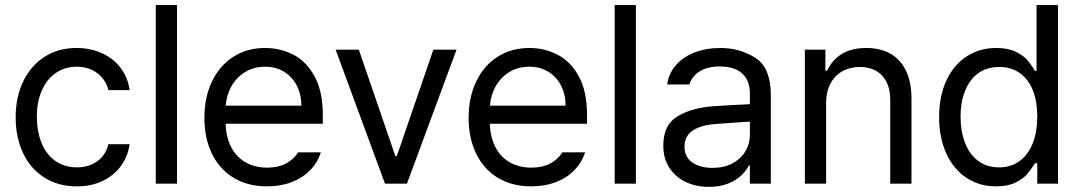

<svg xmlns="http://www.w3.org/2000/svg" viewBox="-20 -727 4286 760"><path d="M42 -262.7Q42 -342.8 72 -405Q102.1 -467.3 156.5 -502.2Q210.9 -537.1 282.2 -537.1Q338.4 -537.1 383.8 -516.4Q429.2 -495.6 457.8 -457.8Q486.3 -419.9 493.2 -370.1H409.2Q403.3 -395.5 386.7 -416.5Q370.1 -437.5 344 -450.2Q317.9 -462.9 284.2 -462.9Q237.3 -462.9 201.4 -438.5Q165.5 -414.1 145.8 -369.4Q126 -324.7 126 -265.6Q126 -204.6 145.3 -159.2Q164.6 -113.8 200.4 -89.1Q236.3 -64.5 284.2 -64.5Q331.5 -64.5 365 -88.6Q398.4 -112.8 409.2 -156.2H493.2Q486.3 -108.4 459 -70.6Q431.6 -32.7 386.7 -11Q341.8 10.7 284.2 10.7Q210.4 10.7 155.5 -24.2Q100.6 -59.1 71.3 -121.1Q42 -183.1 42 -262.7Z M680.7 0H596.7V-707H680.7Z M789.1 -260.7Q789.1 -341.8 819.1 -404.5Q849.1 -467.3 903.6 -502.2Q958 -537.1 1029.3 -537.1Q1089.4 -537.1 1141.1 -510.5Q1192.9 -483.9 1225.3 -424.6Q1257.8 -365.2 1257.8 -272.5V-237.3H873Q875 -182.1 896 -143.1Q917 -104 953.4 -83.7Q989.7 -63.5 1037.1 -63.5Q1082 -63.5 1113 -80.3Q1144 -97.2 1160.2 -124H1250Q1237.3 -84 1207.8 -53.5Q1178.2 -22.9 1134.5 -6.1Q1090.8 10.7 1037.1 10.7Q961.4 10.7 905.3 -22.9Q849.1 -56.6 819.1 -118.2Q789.1 -179.7 789.1 -260.7ZM1172.9 -308.6Q1172.9 -353 1155 -387.9Q1137.2 -422.9 1104.5 -442.9Q1071.8 -462.9 1029.3 -462.9Q984.9 -462.9 950.4 -441.9Q916 -420.9 896.2 -385.5Q876.5 -350.1 873.5 -308.6Z M1590.8 0H1503.9L1308.6 -530.3H1400.4L1544.9 -109.4H1550.8L1695.3 -530.3H1787.1Z M1835 -260.7Q1835 -341.8 1865 -404.5Q1895 -467.3 1949.5 -502.2Q2003.9 -537.1 2075.2 -537.1Q2135.3 -537.1 2187 -510.5Q2238.8 -483.9 2271.2 -424.6Q2303.7 -365.2 2303.7 -272.5V-237.3H1918.9Q1920.9 -182.1 1941.9 -143.1Q1962.9 -104 1999.3 -83.7Q2035.6 -63.5 2083 -63.5Q2127.9 -63.5 2158.9 -80.3Q2189.9 -97.2 2206.1 -124H2295.9Q2283.2 -84 2253.7 -53.5Q2224.1 -22.9 2180.4 -6.1Q2136.7 10.7 2083 10.7Q2007.3 10.7 1951.2 -22.9Q1895 -56.6 1865 -118.2Q1835 -179.7 1835 -260.7ZM2218.8 -308.6Q2218.8 -353 2200.9 -387.9Q2183.1 -422.9 2150.4 -442.9Q2117.7 -462.9 2075.2 -462.9Q2030.8 -462.9 1996.3 -441.9Q1961.9 -420.9 1942.1 -385.5Q1922.4 -350.1 1919.4 -308.6Z M2497.1 0H2413.1V-707H2497.1Z M2804.7 -306.6Q2837.9 -309.1 2879.2 -311.3Q2920.4 -313.5 2948.2 -314.5V-357.4Q2948.2 -408.7 2917.7 -436.3Q2887.2 -463.9 2828.1 -463.9Q2779.8 -463.9 2749 -444.1Q2718.3 -424.3 2709 -392.6H2621.1Q2626.5 -435.1 2654.3 -467.8Q2682.1 -500.5 2728.3 -518.8Q2774.4 -537.1 2832 -537.1Q2908.2 -537.1 2969.7 -498.3Q3031.2 -459.5 3031.2 -349.6V0H2948.2V-72.3H2944.3Q2934.6 -51.8 2914.3 -32.5Q2894 -13.2 2861.6 -0.2Q2829.1 12.7 2786.1 12.7Q2735.4 12.7 2694.3 -6.8Q2653.3 -26.4 2629.4 -63.2Q2605.5 -100.1 2605.5 -150.4Q2605.5 -232.9 2661.9 -266.6Q2718.3 -300.3 2804.7 -306.6ZM2800.8 -62.5Q2846.2 -62.5 2879.6 -80.6Q2913.1 -98.6 2930.7 -128.4Q2948.2 -158.2 2948.2 -192.4V-245.6Q2936.5 -245.1 2883.8 -241.2L2814.5 -236.3Q2754.9 -232.4 2722.2 -210.4Q2689.5 -188.5 2689.5 -146.5Q2689.5 -106 2720 -84.2Q2750.5 -62.5 2800.8 -62.5Z M3250 0H3166V-530.3H3247.1V-447.3H3253.9Q3273.9 -489.7 3312.3 -513.4Q3350.6 -537.1 3409.2 -537.1Q3463.9 -537.1 3503.9 -514.9Q3543.9 -492.7 3565.9 -447.8Q3587.9 -402.8 3587.9 -336.9V0H3503.9V-331.1Q3503.9 -392.6 3472.2 -427.2Q3440.4 -461.9 3383.8 -461.9Q3344.7 -461.9 3314.5 -445.1Q3284.2 -428.2 3267.1 -395.8Q3250 -363.3 3250 -318.4Z M3697.3 -263.7Q3697.3 -346.2 3726.1 -408.2Q3754.9 -470.2 3806.2 -503.7Q3857.4 -537.1 3923.8 -537.1Q3970.7 -537.1 4001.5 -521.7Q4032.2 -506.3 4046.9 -489Q4061.5 -471.7 4077.1 -446.3H4083V-707H4168V0H4085.9V-81.1H4077.1Q4060.5 -55.2 4045.7 -37.6Q4030.8 -20 4000 -4.6Q3969.2 10.7 3922.9 10.7Q3856.9 10.7 3805.9 -22.9Q3754.9 -56.6 3726.1 -118.9Q3697.3 -181.2 3697.3 -263.7ZM4085.9 -265.6Q4085.9 -324.7 4068.6 -368.9Q4051.3 -413.1 4017.1 -437.5Q3982.9 -461.9 3934.6 -461.9Q3885.3 -461.9 3851.1 -436.3Q3816.9 -410.6 3799.6 -366.2Q3782.2 -321.8 3782.2 -265.6Q3782.2 -208 3799.6 -162.4Q3816.9 -116.7 3851.3 -90.6Q3885.7 -64.5 3934.6 -64.5Q3981.9 -64.5 4016.1 -89.6Q4050.3 -114.7 4068.1 -160.4Q4085.9 -206.1 4085.9 -265.6Z"/></svg>

Font: WEMIX Pretendard
Style: Regular
Weight: 400
Designer: Base glyphs from Inter by Rasmus Andersson; Hangeul glyphs from Noto Sans CJK(Source Han Sans) by Jang Soo-young and Kan
Foundry: Kil Hyung-jin
Version: Version 1.000